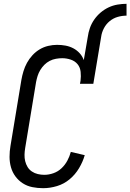

<svg xmlns="http://www.w3.org/2000/svg" viewBox="-20 -978 683 1006"><path d="M440 -785Q443 -808 451 -831Q459 -854 473.5 -875Q488 -896 507.5 -912.5Q527 -929 549.5 -939.5Q572 -950 596 -954Q620 -958 643 -958V-896Q620 -896 597 -889.5Q574 -883 555 -867.5Q536 -852 524.5 -830Q513 -808 510 -785ZM206 8Q177 8 149.5 2.5Q122 -3 99.5 -17.5Q77 -32 61 -53.5Q45 -75 37.5 -101.5Q30 -128 30 -156.5Q30 -185 35 -214L92 -559Q96 -582 103 -605Q110 -628 121.5 -649Q133 -670 150 -688.5Q167 -707 188 -719.5Q209 -732 232.5 -737.5Q256 -743 279 -743Q302 -743 323.5 -739Q345 -735 364 -725Q383 -715 397.5 -699Q412 -683 419 -663L440 -785H510L469 -539H399L402 -555Q405 -578 402.5 -601.5Q400 -625 386.5 -641.5Q373 -658 351 -665.5Q329 -673 306 -673Q290 -673 273 -670Q256 -667 240.5 -659Q225 -651 212.5 -638.5Q200 -626 191 -611Q182 -596 177 -580Q172 -564 169 -548L112 -203Q109 -185 108.5 -167.5Q108 -150 112 -133.5Q116 -117 124.5 -103Q133 -89 147 -79.5Q161 -70 178 -66Q195 -62 212 -62Q236 -62 260 -70.5Q284 -79 302.5 -96.5Q321 -114 333 -136.5Q345 -159 351 -182L424 -165Q414 -130 394 -96.5Q374 -63 344.5 -38.5Q315 -14 278.5 -3Q242 8 206 8Z"/></svg>

Font: Iosevka Term Curly
Style: Italic
Weight: 400
Italic angle: -9°
Designer: Belleve Invis
Foundry: Belleve Invis
Version: Version 32.3.0